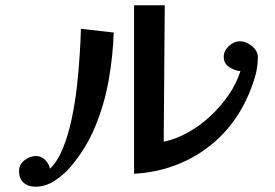

<svg xmlns="http://www.w3.org/2000/svg" viewBox="-20 -700 1040 726"><path d="M410 -577Q407 -488 391 -397Q375 -306 340 -221.5Q305 -137 245 -67Q221 -39 186.5 -16.5Q152 6 114 6Q86 6 69 -9.5Q52 -25 52 -53Q52 -78 72.5 -94Q93 -110 116 -110Q136 -110 150.5 -95.5Q165 -81 169 -62Q198 -90 218 -139.5Q238 -189 251 -250Q264 -311 271 -374.5Q278 -438 281.5 -494.5Q285 -551 286 -591ZM955 -483Q955 -444 943 -405Q931 -366 915 -331Q876 -245 811.5 -182Q747 -119 664 -83.5Q581 -48 487 -43V-680H603L599 -164Q646 -174 691.5 -199.5Q737 -225 776.5 -262Q816 -299 845.5 -342.5Q875 -386 889 -431Q867 -433 846.5 -446.5Q826 -460 826 -485Q826 -508 845.5 -526Q865 -544 887 -544Q910 -544 932.5 -526Q955 -508 955 -483Z"/></svg>

Font: Kaisei Decol
Style: Bold
Weight: 700
Designer: Font-Kai, 金井和夫
Foundry: KAZUO KANAI
Version: Version 5.003